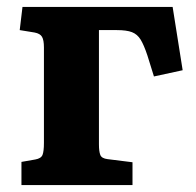

<svg xmlns="http://www.w3.org/2000/svg" viewBox="-20 -535 566 555"><path d="M42 0V-67L82 -74Q99 -77 103 -87.5Q107 -98 107 -122V-398Q107 -419 101.5 -428.5Q96 -438 80 -441L37 -448L45 -515H479L508 -332L425 -314L406 -375Q396 -405 386.5 -420.5Q377 -436 361.5 -442Q346 -448 318 -448H266V-118Q266 -97 270 -87Q274 -77 291 -75L363 -66V0Z"/></svg>

Font: Literata 18pt
Style: Bold
Weight: 700
Designer: Latin by Veronika Burian and Jose Scaglione. Greek by Irene Vlachou. Cyrillic by Vera Evstafieva.
Foundry: TypeTogether
Version: Version 3.103;gftools[0.9.29]